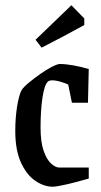

<svg xmlns="http://www.w3.org/2000/svg" viewBox="-20 -700 384 729"><path d="M181 9Q147 9 114 -13.5Q81 -36 59.5 -83Q38 -130 38 -203Q38 -253 45 -296Q52 -339 62 -358Q70 -370 90 -386.5Q110 -403 133.5 -419.5Q157 -436 177.5 -446.5Q198 -457 207 -457Q230 -457 260 -451.5Q290 -446 317 -438L314 -310H253L239 -379Q229 -384 210.5 -389.5Q192 -395 177 -395Q168 -395 163 -391Q149 -380 141.5 -331Q134 -282 134 -216Q134 -160 146 -126.5Q158 -93 174.5 -78.5Q191 -64 204 -64H317V-22Q293 -15 264 -7.5Q235 0 212 4.5Q189 9 181 9ZM138 -519 115 -549 251 -680 300 -630V-605Q266 -586 222.5 -563Q179 -540 138 -519Z"/></svg>

Font: Grenze Gotisch
Style: Regular
Weight: 400
Designer: Renata Polastri
Foundry: Omnibus-Type
Version: Version 1.001